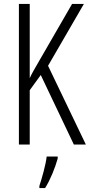

<svg xmlns="http://www.w3.org/2000/svg" viewBox="-20 -734 456 975"><path d="M416 0 224 -400 406 -714H346L186 -437C158 -389 139 -356 131 -337V-714H76V0H131V-276L187 -353L355 0ZM273 71V61H217C213 101 192 174 180 210V221H209C236 178 260 118 273 71Z"/></svg>

Font: Noto Sans Gurmukhi UI ExtraCondensed Light
Style: Regular
Weight: 300
Width: 2
Designer: Jelle Bosma - Monotype Design Team
Foundry: Monotype Imaging Inc.
Version: Version 2.004